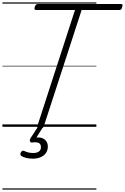

<svg xmlns="http://www.w3.org/2000/svg" viewBox="-20 -1050 1035 1590"><path d="M310 14Q283 14 289 -5L601 -967H281Q269 -967 266.5 -973Q264 -979 268 -993Q273 -1007 279 -1012Q285 -1017 296 -1017H980Q993 -1017 994.5 -1011Q996 -1005 992 -992Q989 -978 983 -972.5Q977 -967 965 -967H656L343 -5Q340 5 333 9.5Q326 14 310 14ZM250 264Q226 264 200 258.5Q174 253 155 240Q148 234 148.5 225.5Q149 217 154 210Q160 201 166 199Q172 197 180 200Q195 207 213 212Q231 217 254 217Q285 217 302 205Q319 193 319 168Q319 143 301 134Q283 125 247 130Q239 131 235 128.5Q231 126 229 121Q226 114 227 108.5Q228 103 233 94L297 -4H340L270 108L255 94Q294 84 320.5 91Q347 98 361.5 117Q376 136 376 164Q376 195 360 217.5Q344 240 316 252Q288 264 250 264ZM0 510H778V520H0ZM0 -20H778V0H0ZM0 -505H778V-500H0ZM0 -1030H778V-1020H0Z"/></svg>

Font: Playwrite CO Guides
Style: Regular
Weight: 400
Designer: Veronika Burian, José Scaglione
Foundry: TypeTogether
Version: Version 1.003